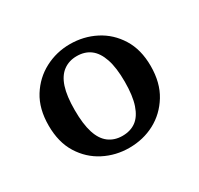

<svg xmlns="http://www.w3.org/2000/svg" viewBox="-87 -867 578 557"><g transform="rotate(-30 202.0 -588.5)"><path d="M202 -415Q157 -415 118 -435Q79 -455 55 -493.5Q31 -532 31 -588Q31 -644 55 -682.5Q79 -721 118 -741.5Q157 -762 202 -762Q248 -762 287 -742Q326 -722 350 -683.5Q374 -645 374 -590Q374 -534 350 -495Q326 -456 287.5 -435.5Q249 -415 202 -415ZM202 -455Q229 -455 247.5 -468.5Q266 -482 276 -511.5Q286 -541 286 -588Q286 -635 276 -664.5Q266 -694 247.5 -708Q229 -722 202 -722Q176 -722 157 -708Q138 -694 128.5 -665Q119 -636 119 -589Q119 -542 128.5 -512.5Q138 -483 157 -469Q176 -455 202 -455Z"/></g></svg>

Font: Source Serif 4 Medium
Style: Regular
Weight: 500
Designer: Frank Grießhammer
Foundry: Adobe Systems Incorporated
Version: Version 4.004;hotconv 1.0.116;makeotfexe 2.5.65601